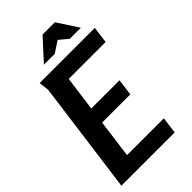

<svg xmlns="http://www.w3.org/2000/svg" viewBox="-273 -996 1078 1078"><g transform="rotate(-45 266.0 -456.5)"><path d="M94 -732H532L519 -633H226L198 -426H422L409 -327H185L155 -99H447L434 0H11L101 -671ZM337 -832 270 -788H184L298 -913H396L477 -788H389Z"/></g></svg>

Font: Rosario
Style: Italic
Weight: 400
Italic angle: -8.05°
Designer: Hector Gatti
Foundry: Omnibus Type
Version: Version 1.201